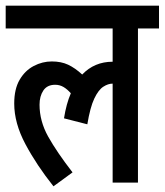

<svg xmlns="http://www.w3.org/2000/svg" viewBox="-20 -642 579 675"><path d="M0 -542V-622H539V-542H465V0H376V-348Q360 -348 343 -337Q326 -326 311.5 -295.5Q297 -265 287 -205L205 -226Q213 -277 229 -314Q217 -328 203.5 -336Q190 -344 174 -344Q146 -344 132.5 -324Q119 -304 119 -274Q119 -216 149.5 -161.5Q180 -107 235 -36L168 13Q109 -61 69.5 -135Q30 -209 30 -278Q30 -329 49 -361.5Q68 -394 98.5 -410Q129 -426 162 -426Q195 -426 219.5 -414.5Q244 -403 269 -380Q312 -425 376 -425V-542Z"/></svg>

Font: Noto Sans ExtraCondensed Medium
Style: Italic
Weight: 500
Width: 2
Italic angle: -12°
Designer: Monotype Design Team
Foundry: Monotype Imaging Inc.
Version: Version 2.013; ttfautohint (v1.8.4.7-5d5b)